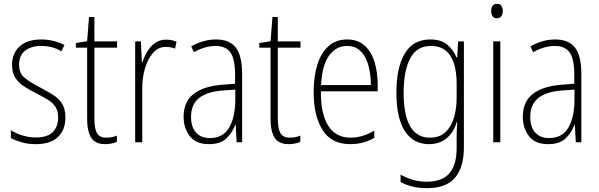

<svg xmlns="http://www.w3.org/2000/svg" viewBox="-20 -746 3142 1007"><path d="M323 -130Q323 -65 284 -27.5Q245 10 168 10Q126 10 92.5 0Q59 -10 37 -22V-63Q64 -46 98 -35.5Q132 -25 168 -25Q228 -25 256.5 -53Q285 -81 285 -130Q285 -163 272 -184Q259 -205 234 -221Q209 -237 175 -254Q137 -273 107.5 -292Q78 -311 60.5 -338Q43 -365 43 -407Q43 -465 82.5 -502Q122 -539 196 -539Q231 -539 262 -531Q293 -523 318 -510L302 -477Q257 -505 195 -505Q143 -505 111.5 -480Q80 -455 80 -407Q80 -362 109 -338Q138 -314 191 -287Q227 -268 257.5 -249Q288 -230 305.5 -202.5Q323 -175 323 -130Z M538 -24Q554 -24 568.5 -27Q583 -30 593 -35V-2Q581 3 566 6.5Q551 10 532 10Q479 10 458 -24Q437 -58 437 -124V-496H378V-520L437 -530L447 -657H475V-529H594V-496H475V-124Q475 -74 488 -49Q501 -24 538 -24Z M851 -538Q865 -538 879 -535.5Q893 -533 906 -527L898 -491Q888 -495 876 -497.5Q864 -500 850 -500Q810 -500 782.5 -468.5Q755 -437 740.5 -387.5Q726 -338 726 -283V0H689V-529H719L724 -420H727Q736 -448 752 -475Q768 -502 792.5 -520Q817 -538 851 -538Z M1113 -539Q1184 -539 1217 -496Q1250 -453 1250 -357V0H1221L1216 -92H1214Q1199 -51 1168 -20.5Q1137 10 1075 10Q1008 10 975.5 -32Q943 -74 943 -133Q943 -212 994.5 -252.5Q1046 -293 1140 -301L1213 -307V-353Q1213 -437 1188.5 -471Q1164 -505 1111 -505Q1085 -505 1057 -497.5Q1029 -490 997 -472L983 -503Q1013 -520 1046 -529.5Q1079 -539 1113 -539ZM1143 -271Q1063 -264 1022.5 -230.5Q982 -197 982 -133Q982 -80 1008 -51Q1034 -22 1081 -22Q1150 -22 1181.5 -76Q1213 -130 1214 -218V-276Z M1500 -24Q1516 -24 1530.5 -27Q1545 -30 1555 -35V-2Q1543 3 1528 6.5Q1513 10 1494 10Q1441 10 1420 -24Q1399 -58 1399 -124V-496H1340V-520L1399 -530L1409 -657H1437V-529H1556V-496H1437V-124Q1437 -74 1450 -49Q1463 -24 1500 -24Z M1801 -539Q1858 -539 1893.5 -506Q1929 -473 1945 -418.5Q1961 -364 1961 -300V-267H1663Q1662 -149 1701.5 -86.5Q1741 -24 1819 -24Q1881 -24 1943 -61V-23Q1915 -7 1884.5 1.5Q1854 10 1817 10Q1718 10 1671.5 -64.5Q1625 -139 1625 -263Q1625 -345 1644.5 -407Q1664 -469 1703 -504Q1742 -539 1801 -539ZM1801 -505Q1742 -505 1705.5 -454Q1669 -403 1664 -300H1925Q1925 -357 1912 -403.5Q1899 -450 1871.5 -477.5Q1844 -505 1801 -505Z M2237 -539Q2294 -539 2326 -511.5Q2358 -484 2374 -445H2378L2383 -529H2413V27Q2413 130 2367 185.5Q2321 241 2218 241Q2177 241 2143.5 232.5Q2110 224 2081 209V170Q2112 187 2145 197Q2178 207 2218 207Q2298 207 2336.5 163.5Q2375 120 2375 30V-10Q2375 -33 2375.5 -55Q2376 -77 2378 -105H2375Q2360 -53 2323 -21.5Q2286 10 2229 10Q2149 10 2104 -57.5Q2059 -125 2059 -261Q2059 -392 2103 -465.5Q2147 -539 2237 -539ZM2240 -505Q2165 -505 2131 -439Q2097 -373 2097 -261Q2097 -141 2132 -82.5Q2167 -24 2234 -24Q2287 -24 2318 -54.5Q2349 -85 2362 -132.5Q2375 -180 2375 -232V-308Q2375 -365 2362 -409.5Q2349 -454 2319 -479.5Q2289 -505 2240 -505Z M2587 -726Q2603 -726 2610 -715Q2617 -704 2617 -689Q2617 -671 2609 -660.5Q2601 -650 2586 -650Q2571 -650 2563.5 -661Q2556 -672 2556 -688Q2556 -704 2563 -715Q2570 -726 2587 -726ZM2604 -529V0H2567V-529Z M2892 -539Q2963 -539 2996 -496Q3029 -453 3029 -357V0H3000L2995 -92H2993Q2978 -51 2947 -20.5Q2916 10 2854 10Q2787 10 2754.5 -32Q2722 -74 2722 -133Q2722 -212 2773.5 -252.5Q2825 -293 2919 -301L2992 -307V-353Q2992 -437 2967.5 -471Q2943 -505 2890 -505Q2864 -505 2836 -497.5Q2808 -490 2776 -472L2762 -503Q2792 -520 2825 -529.5Q2858 -539 2892 -539ZM2922 -271Q2842 -264 2801.5 -230.5Q2761 -197 2761 -133Q2761 -80 2787 -51Q2813 -22 2860 -22Q2929 -22 2960.5 -76Q2992 -130 2993 -218V-276Z"/></svg>

Font: Noto Sans Lao Condensed ExtraLight
Style: Regular
Weight: 200
Width: 3
Designer: Monotype Design Team
Foundry: Monotype Imaging Inc.
Version: Version 2.003; ttfautohint (v1.8.4.7-5d5b)